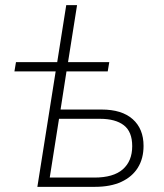

<svg xmlns="http://www.w3.org/2000/svg" viewBox="-20 -725 638 745"><path d="M125 0 196 -448H36L42 -484H202L237 -705H279L244 -484H404L398 -448H238L215 -300H374Q453 -300 495 -262.5Q537 -225 537 -159Q537 -110 515 -74.5Q493 -39 451 -19.5Q409 0 348 0ZM173 -36H346Q420 -36 456.5 -68Q493 -100 493 -158Q493 -214 460.5 -239Q428 -264 368 -264H209Z"/></svg>

Font: Nunito Sans 12pt ExtraLight
Style: Italic
Weight: 200
Italic angle: -9°
Designer: Vernon Adams
Foundry: Vernon Adams
Version: Version 3.101;gftools[0.9.27]